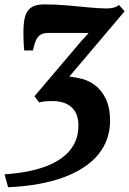

<svg xmlns="http://www.w3.org/2000/svg" viewBox="-55 -588 573 852"><path d="M-19 243 -35 185.5Q71.5 178.5 144.5 151.8Q217.5 125 255.2 79.2Q293 33.5 293 -30Q293 -85 262.5 -112.2Q232 -139.5 178 -139.5Q158.5 -139.5 144.5 -138.2Q130.5 -137 119 -133.5L98 -161L306 -406L338.5 -441.5Q311.5 -442 284 -442Q256.5 -442 226.8 -442Q197 -442 163 -442Q141 -442 127.5 -435.2Q114 -428.5 105.8 -411.5Q97.5 -394.5 91 -364H52.5Q51 -380 50.2 -394Q49.5 -408 49.2 -421.2Q49 -434.5 49 -449Q49 -492.5 57.8 -518.8Q66.5 -545 86.8 -556.8Q107 -568.5 141.5 -568.5Q191 -568.5 242.8 -564Q294.5 -559.5 340.5 -555Q386.5 -550.5 418.5 -550.5Q436 -550.5 449.8 -554.2Q463.5 -558 473 -566L498 -538L252.5 -248Q259 -247.5 268.2 -246.2Q277.5 -245 288.5 -242.5Q332 -235.5 364.5 -211.5Q397 -187.5 415.2 -147.8Q433.5 -108 433.5 -53Q433.5 33 381.8 96.8Q330 160.5 229.2 198.2Q128.5 236 -19 243Z"/></svg>

Font: Merriweather 20pt ExtraBold
Style: Italic
Weight: 800
Italic angle: -7.8°
Version: Version 2.101